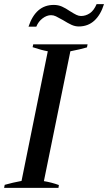

<svg xmlns="http://www.w3.org/2000/svg" viewBox="-21 -916 527 936"><path d="M241 -892Q263 -892 281 -884Q299 -876 321 -861Q340 -849 351.5 -843.5Q363 -838 374 -838Q397 -838 417 -851.5Q437 -865 450 -896H486Q470 -844 439 -815.5Q408 -787 363 -787Q345 -787 327.5 -795Q310 -803 286 -818Q263 -831 251.5 -836.5Q240 -842 228 -842Q207 -842 186.5 -826.5Q166 -811 156 -786H118Q153 -892 241 -892ZM2 -15Q41 -26 84 -34L212 -666Q183 -671 138 -686L141 -700H406L403 -685Q373 -676 322 -666L193 -33Q230 -27 266 -14L264 0H-1Z"/></svg>

Font: Trirong Medium
Style: Italic
Weight: 500
Italic angle: -12°
Designer: Katatrad Team
Foundry: CadsonDemak
Version: Version 1.001